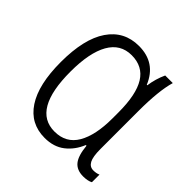

<svg xmlns="http://www.w3.org/2000/svg" viewBox="-149 -668 804 804"><g transform="rotate(45 252.5 -266.0)"><path d="M48 -263Q48 -400 96.5 -471Q145 -542 232 -542Q332 -542 370 -450H373Q379 -493 397 -532H442Q423 -467 423 -348V-123Q423 -77 433.5 -57.5Q444 -38 465 -38Q483 -38 496 -44V1Q490 5 478 7.5Q466 10 453 10Q415 10 396 -13.5Q377 -37 372 -91H368Q349 -45 313.5 -17.5Q278 10 225 10Q140 10 94 -60Q48 -130 48 -263ZM368 -249V-284Q368 -390 336 -441.5Q304 -493 238 -493Q172 -493 138.5 -434Q105 -375 105 -263Q105 -38 235 -38Q303 -38 335.5 -93.5Q368 -149 368 -249Z"/></g></svg>

Font: Noto Sans Display Light Narrow
Style: Regular
Weight: 300
Width: 4
Designer: Monotype Design team
Foundry: Monotype Imaging Inc.
Version: Version 1.000